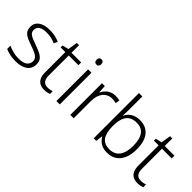

<svg xmlns="http://www.w3.org/2000/svg" viewBox="47 -1515 2280 2280"><g transform="rotate(45 1187.5 -375.0)"><path d="M423 -141Q423 -93 399 -59.5Q375 -26 329 -8Q283 10 217 10Q161 10 118.5 0Q76 -10 46 -24V-79Q82 -62 126.5 -50Q171 -38 218 -38Q297 -38 332 -65Q367 -92 367 -137Q367 -167 350.5 -186.5Q334 -206 301.5 -221.5Q269 -237 221 -253Q172 -270 134 -287.5Q96 -305 75 -332Q54 -359 54 -406Q54 -471 106 -506.5Q158 -542 245 -542Q293 -542 335 -533Q377 -524 411 -509L390 -462Q359 -476 320.5 -485Q282 -494 242 -494Q179 -494 144 -472Q109 -450 109 -408Q109 -377 126 -358.5Q143 -340 175.5 -326.5Q208 -313 253 -297Q301 -280 339.5 -262Q378 -244 400.5 -216Q423 -188 423 -141Z M707 -39Q730 -39 750 -42.5Q770 -46 784 -51V-5Q769 1 747 5.5Q725 10 700 10Q656 10 625 -6.5Q594 -23 577.5 -58Q561 -93 561 -148V-486H482V-518L561 -537L581 -659H618V-532H781V-486H618V-151Q618 -96 639.5 -67.5Q661 -39 707 -39Z M954 -532V0H897V-532ZM926 -729Q945 -729 955 -717.5Q965 -706 965 -686Q965 -665 955 -653.5Q945 -642 926 -642Q907 -642 897 -653.5Q887 -665 887 -686Q887 -706 897 -717.5Q907 -729 926 -729Z M1349 -541Q1368 -541 1386.5 -539Q1405 -537 1421 -533L1412 -480Q1396 -484 1380 -486.5Q1364 -489 1346 -489Q1309 -489 1280 -475Q1251 -461 1230 -435Q1209 -409 1198 -373Q1187 -337 1187 -292V0H1130V-532H1178L1184 -433H1187Q1201 -463 1223.5 -487.5Q1246 -512 1277.5 -526.5Q1309 -541 1349 -541Z M1580 -550Q1580 -521 1579 -489Q1578 -457 1577 -436H1580Q1600 -482 1646 -512Q1692 -542 1761 -542Q1864 -542 1921 -472.5Q1978 -403 1978 -267Q1978 -183 1952.5 -121Q1927 -59 1877 -24.5Q1827 10 1753 10Q1686 10 1644 -18Q1602 -46 1581 -86H1577L1566 0H1523V-760H1580ZM1754 -493Q1692 -493 1654 -467Q1616 -441 1598 -391Q1580 -341 1580 -267V-260Q1580 -153 1618.5 -96Q1657 -39 1747 -39Q1832 -39 1875.5 -98.5Q1919 -158 1919 -268Q1919 -380 1878 -436.5Q1837 -493 1754 -493Z M2273 -39Q2296 -39 2316 -42.5Q2336 -46 2350 -51V-5Q2335 1 2313 5.5Q2291 10 2266 10Q2222 10 2191 -6.5Q2160 -23 2143.5 -58Q2127 -93 2127 -148V-486H2048V-518L2127 -537L2147 -659H2184V-532H2347V-486H2184V-151Q2184 -96 2205.5 -67.5Q2227 -39 2273 -39Z"/></g></svg>

Font: Noto Sans Armenian Light
Style: Regular
Weight: 300
Designer: Monotype Design Team
Foundry: Monotype Imaging Inc.
Version: Version 2.007